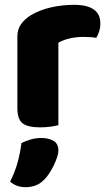

<svg xmlns="http://www.w3.org/2000/svg" viewBox="-20 -520 451 796"><path d="M222 -1Q211 2 190.5 5Q170 8 146 8Q96 8 74 -8.5Q52 -25 52 -72V-369Q52 -398 67 -419.5Q82 -441 108 -457Q143 -478 189.5 -489Q236 -500 287 -500Q396 -500 396 -423Q396 -405 391 -389.5Q386 -374 379 -363Q360 -367 324 -367Q298 -367 270.5 -361Q243 -355 222 -343ZM165 223Q148 241 128.5 248.5Q109 256 86 256Q48 256 22 233Q43 191 53.5 151.5Q64 112 69 73Q85 65 106.5 58.5Q128 52 150 52Q182 52 202 64Q222 76 222 104Q222 116 216.5 132.5Q211 149 203 165.5Q195 182 185 197.5Q175 213 165 223Z"/></svg>

Font: Baloo Paaji 2 ExtraBold
Style: Regular
Weight: 800
Designer: Shuchita Grover, Noopur Datye and Ek Type
Foundry: Ek Type
Version: Version 1.640;hotconv 1.0.111;makeotfexe 2.5.65597; ttfautoh